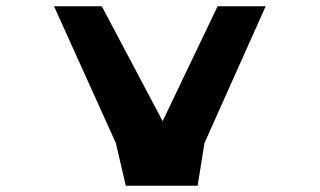

<svg xmlns="http://www.w3.org/2000/svg" viewBox="-20 -594 1024 615"><path d="M383 1 351 -136 153 -574H306L501 -206L677 -574H831L635 -136L613 1Z"/></svg>

Font: OpenDyslexic
Style: Bold
Weight: 800
Designer: Abbie Gonzalez
Version: Version 0.920;hotconv 1.0.109;makeotfexe 2.5.65596